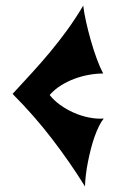

<svg xmlns="http://www.w3.org/2000/svg" viewBox="-20 -688 439 685"><path d="M350.1 -265.1Q341.3 -254.4 333 -237.5Q324.7 -220.7 317.4 -200.2Q310.1 -179.7 304.2 -156.5Q298.3 -133.3 293.7 -110.1Q289.1 -86.9 286.4 -64.5Q283.7 -42 283.2 -22.9Q229.5 -109.4 165.8 -192.4Q102.1 -275.4 24.9 -353Q61.5 -392.6 94.7 -429Q127.9 -465.3 159.2 -502.9Q190.4 -540.5 219.7 -580.8Q249 -621.1 276.9 -668Q279.8 -643.1 287.1 -610.4Q294.4 -577.6 304 -543.9Q313.5 -510.3 325 -479Q336.4 -447.8 348.1 -425.8Q324.2 -425.8 297.9 -421.1Q271.5 -416.5 245.8 -407Q220.2 -397.5 197.3 -383.1Q174.3 -368.7 157.2 -349.1Q171.9 -330.1 194.6 -313.7Q217.3 -297.4 243.4 -285.9Q269.5 -274.4 297.4 -268.8Q325.2 -263.2 350.1 -265.1Z"/></svg>

Font: Shojumaru
Style: Regular
Weight: 400
Version: Version 1.001